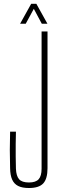

<svg xmlns="http://www.w3.org/2000/svg" viewBox="-20 -962 314 988"><path d="M129 5.5Q94.5 5.5 73.5 -5Q52.5 -15.5 42.5 -38Q32.5 -60.5 32 -96.5Q30.5 -146.5 30.5 -190.2Q30.5 -234 32 -284.5H62Q61 -253 60.8 -221Q60.5 -189 60.8 -157.2Q61 -125.5 62 -94Q63.5 -56.5 78.2 -39.8Q93 -23 129 -23Q164 -23 179 -39.8Q194 -56.5 194 -94V-800H224.5V-96.5Q224.5 -42 202.5 -18.2Q180.5 5.5 129 5.5ZM83.5 -840 140.5 -942.5H167L224 -840H195L154 -916.5L112.5 -840Z"/></svg>

Font: Big Shoulders Display ExtraLight
Style: Regular
Weight: 250
Designer: Patric King
Foundry: XO Type Co
Version: Version 2.002